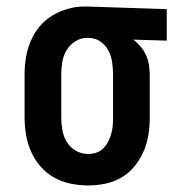

<svg xmlns="http://www.w3.org/2000/svg" viewBox="-20 -558 540 586"><path d="M249 8Q222 8 195.5 2.5Q169 -3 145.5 -16Q122 -29 104 -49.5Q86 -70 75 -95Q64 -120 59.5 -146.5Q55 -173 55 -200V-330Q55 -356 59 -381.5Q63 -407 73 -431Q83 -455 99.5 -475.5Q116 -496 138 -509.5Q160 -523 185 -530.5Q210 -538 236 -538Q239 -538 242.5 -538Q246 -538 250 -538L489 -530V-434L387 -437Q399 -428 409 -416Q419 -404 425.5 -390Q432 -376 434.5 -360.5Q437 -345 437 -330V-200Q437 -173 433 -147Q429 -121 418.5 -96.5Q408 -72 391 -51Q374 -30 351 -16.5Q328 -3 302 2.5Q276 8 249 8ZM249 -88Q261 -88 273.5 -92Q286 -96 295 -105Q304 -114 310 -125.5Q316 -137 319.5 -149.5Q323 -162 324 -174.5Q325 -187 325 -200V-330Q325 -348 322.5 -366.5Q320 -385 312 -401.5Q304 -418 289 -429.5Q274 -441 255 -442H250Q249 -442 247.5 -442Q246 -442 244 -442Q225 -442 208.5 -431Q192 -420 182.5 -403.5Q173 -387 170 -368Q167 -349 167 -330V-200Q167 -180 170.5 -160.5Q174 -141 184 -124.5Q194 -108 211.5 -98Q229 -88 249 -88Z"/></svg>

Font: Iosevka Slab
Style: Bold
Weight: 700
Monospace: yes
Designer: Belleve Invis
Foundry: Belleve Invis
Version: Version 11.1.1; ttfautohint (v1.8.3)